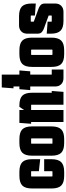

<svg xmlns="http://www.w3.org/2000/svg" viewBox="695 -1435 748 2178"><g transform="rotate(-90 1069.0 -346.0)"><path d="M20 -135V-357Q20 -434 53.5 -467Q87 -500 164 -500H208Q285 -500 318.5 -467Q352 -434 352 -357V-264L216 -279V-362Q216 -367 211 -367H161Q156 -367 156 -362V-130Q156 -125 161 -125H211Q216 -125 216 -130V-219H352V-135Q352 -59 318.5 -25.5Q285 8 208 8H164Q87 8 53.5 -25Q20 -58 20 -135Z M588 -362Q588 -367 583 -367H533Q528 -367 528 -362V-130Q528 -125 533 -125H583Q588 -125 588 -130ZM392 -135V-357Q392 -434 425.5 -467Q459 -500 536 -500H580Q657 -500 690.5 -467Q724 -434 724 -357V-135Q724 -59 690.5 -25.5Q657 8 580 8H536Q459 8 425.5 -25Q392 -58 392 -135Z M774 0V-367H754L764 -500H910V-447L946 -500H962Q1039 -500 1072.5 -467Q1106 -434 1106 -357V-133H1126L1116 0H970V-362Q970 -367 965 -367H910V0Z M1369 -133V0H1271Q1229 0 1203 -25.5Q1177 -51 1177 -93V-377H1136L1146 -500H1177V-567H1156L1166 -700H1312V-500H1359L1349 -377H1312V-133Z M1595 -362Q1595 -367 1590 -367H1540Q1535 -367 1535 -362V-130Q1535 -125 1540 -125H1590Q1595 -125 1595 -130ZM1399 -135V-357Q1399 -434 1432.5 -467Q1466 -500 1543 -500H1587Q1664 -500 1697.5 -467Q1731 -434 1731 -357V-135Q1731 -59 1697.5 -25.5Q1664 8 1587 8H1543Q1466 8 1432.5 -25Q1399 -58 1399 -135Z M1776 -190 1912 -180V-138Q1912 -133 1917 -133H1977Q1982 -133 1982 -138V-168L1832 -223Q1816 -228 1796 -244Q1776 -260 1776 -294V-411Q1776 -454 1802 -479Q1828 -504 1870 -504H1974Q2051 -504 2084.5 -471Q2118 -438 2118 -361V-314L1982 -324V-366Q1982 -371 1977 -371H1917Q1912 -371 1912 -366V-337L2062 -282Q2078 -277 2098 -261Q2118 -245 2118 -211V-93Q2118 -51 2092 -25.5Q2066 0 2024 0H1920Q1843 0 1809.5 -33.5Q1776 -67 1776 -143Z"/></g></svg>

Font: Karantina
Style: Bold
Weight: 700
Designer: Rony Koch
Foundry: Rony Koch
Version: Version 1.000; ttfautohint (v1.8.3)